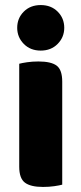

<svg xmlns="http://www.w3.org/2000/svg" viewBox="-20 -731 322 759"><path d="M48 -621Q48 -659 74 -685Q100 -711 141 -711Q182 -711 208 -685Q234 -659 234 -621Q234 -584 208 -557.5Q182 -531 141 -531Q100 -531 74 -557.5Q48 -584 48 -621ZM56 -264H226V-1Q215 2 194.5 5Q174 8 150 8Q101 8 78.5 -9Q56 -26 56 -72ZM226 -175H56V-479Q67 -482 87.5 -485Q108 -488 132 -488Q182 -488 204 -471.5Q226 -455 226 -408Z"/></svg>

Font: Baloo Tamma 2 ExtraBold
Style: Regular
Weight: 800
Designer: Divya Kowshik, Shuchita Grover and Ek Type
Foundry: Ek Type
Version: Version 1.700